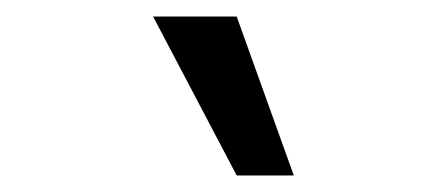

<svg xmlns="http://www.w3.org/2000/svg" viewBox="-20 -769 540 232"><path d="M266 -557 165 -749H266L335 -557Z"/></svg>

Font: Nunito Sans 10pt SemiCondensed SemiBold
Style: Italic
Weight: 600
Width: 4
Italic angle: -9°
Designer: Vernon Adams
Foundry: Vernon Adams
Version: Version 3.101;gftools[0.9.27]